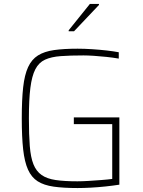

<svg xmlns="http://www.w3.org/2000/svg" viewBox="-20 -942 723 970"><path d="M372 8Q301 8 251.5 1Q202 -6 170.5 -26Q139 -46 121.5 -85Q104 -124 97 -187Q90 -250 90 -344Q90 -438 97 -501Q104 -564 122 -603Q140 -642 172 -662Q204 -682 253 -689Q302 -696 372 -696Q406 -696 444.5 -693.5Q483 -691 518.5 -687Q554 -683 580 -678V-646Q551 -651 518 -654.5Q485 -658 454.5 -660Q424 -662 402 -662Q335 -662 287 -658.5Q239 -655 207.5 -640.5Q176 -626 158.5 -592Q141 -558 133.5 -498.5Q126 -439 126 -344Q126 -261 130.5 -204Q135 -147 149 -112Q163 -77 190 -58Q217 -39 261 -32.5Q305 -26 371 -26Q395 -26 427.5 -28Q460 -30 492.5 -32.5Q525 -35 547 -38V-315H353V-349H583V-9Q551 -4 513.5 0Q476 4 439 6Q402 8 372 8ZM327 -784V-789L434 -922H480V-917L354 -784Z"/></svg>

Font: Saira Thin
Style: Regular
Weight: 100
Designer: Hector Gatti with collaboration of the Omnibus-Type team
Foundry: Omnibus-Type
Version: Version 1.101